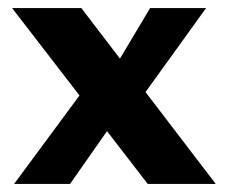

<svg xmlns="http://www.w3.org/2000/svg" viewBox="-20 -457 566 477"><path d="M270 -298 353 -437H492L319 -197ZM516 0H347L10 -437H182ZM252 -140 154 0H15L188 -234Z"/></svg>

Font: Reem Kufi Fun
Style: Bold
Weight: 700
Designer: Khaled Hosny
Version: Version 1.005